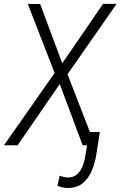

<svg xmlns="http://www.w3.org/2000/svg" viewBox="-36 -731 607 966"><path d="M166 -710.9 277.3 -412.6 482.4 -711.4H550.8L303.7 -357.4L442.4 0H379.9L264.6 -308.1L52.7 0H-16.1L238.8 -363.8L104 -710.9ZM413.1 -66.4H466.3L449.2 42.5Q443.4 84 427.2 124.3Q411.1 164.6 380.6 190.2Q350.1 215.8 300.8 214.8Q288.1 214.4 276.4 211.4Q264.6 208.5 252.9 204.1L264.2 153.3Q273.9 156.7 284.2 159.2Q294.4 161.6 304.7 162.1Q335.4 162.6 354.5 143.6Q373.5 124.5 382.8 96.4Q392.1 68.4 395 43.5Z"/></svg>

Font: Roboto Condensed Light
Style: Italic
Weight: 300
Italic angle: -12°
Designer: Christian Robertson
Foundry: Google
Version: Version 3.0; 2020